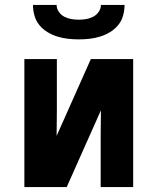

<svg xmlns="http://www.w3.org/2000/svg" viewBox="-20 -760 640 780"><path d="M79 0V-520H211V-312Q211 -286 210.5 -260Q210 -234 210 -208L349 -520H521V0H389V-208Q389 -234 389.5 -260Q390 -286 390 -312L251 0ZM300 -600Q278 -600 256 -602.5Q234 -605 213 -611.5Q192 -618 173 -629.5Q154 -641 140 -658Q126 -675 120 -696.5Q114 -718 114 -740H210Q210 -725 219 -712Q228 -699 241.5 -692Q255 -685 270 -682.5Q285 -680 300 -680Q315 -680 330 -682.5Q345 -685 358.5 -692Q372 -699 381 -712Q390 -725 390 -740H486Q486 -718 480 -696.5Q474 -675 460 -658Q446 -641 427 -629.5Q408 -618 387 -611.5Q366 -605 344 -602.5Q322 -600 300 -600Z"/></svg>

Font: Iosevka Aile Extrabold
Style: Regular
Weight: 800
Designer: Belleve Invis
Foundry: Belleve Invis
Version: Version 27.3.5; ttfautohint (v1.8.4)